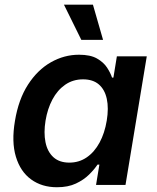

<svg xmlns="http://www.w3.org/2000/svg" viewBox="-20 -785 665 815"><path d="M221.7 9.8Q157.7 9.8 112.1 -23.4Q66.4 -56.6 47.4 -119.9Q28.3 -183.1 43.5 -272Q58.6 -363.3 98.9 -425.8Q139.2 -488.3 195.8 -520.5Q252.4 -552.7 315.4 -552.7Q363.8 -552.7 391.8 -536.6Q419.9 -520.5 434.6 -497.8Q449.2 -475.1 455.6 -455.6H461.4L476.1 -545.9H603L512.7 0H387.7L401.9 -86.4H394Q380.4 -65.9 357.9 -43.7Q335.4 -21.5 302.2 -5.9Q269 9.8 221.7 9.8ZM274.4 -94.7Q315.9 -94.7 348.4 -117.2Q380.9 -139.6 402.6 -179.7Q424.3 -219.7 433.1 -272.9Q441.9 -326.2 433.3 -365.5Q424.8 -404.8 399.7 -426.5Q374.5 -448.2 332.5 -448.2Q289.6 -448.2 256.6 -425.3Q223.6 -402.3 202.6 -362.8Q181.6 -323.2 173.3 -272.9Q165 -221.7 173.1 -181.4Q181.2 -141.1 206.5 -117.9Q231.9 -94.7 274.4 -94.7ZM325.2 -615.7 251.5 -765.1H374.5L417.5 -615.7Z"/></svg>

Font: Inter SemiBold
Style: Italic
Weight: 600
Italic angle: -9.3988°
Designer: Rasmus Andersson
Foundry: rsms
Version: Version 4.001;git-66647c0bb